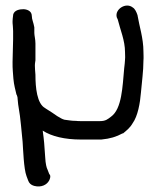

<svg xmlns="http://www.w3.org/2000/svg" viewBox="-20 -489 552 688"><path d="M428 -275C428 -266 426 -256 425 -244C419 -179 417 -99 378 -71C366 -62 359 -55 338 -55H272C264 -55 256 -55 251 -56H248C236 -56 228 -58 211 -60C203 -62 195 -67 185 -73C169 -84 165 -87 144 -100H143V-101C112 -116 107 -177 107 -220V-221C106 -233 105 -245 105 -254C105 -263 107 -271 107 -273V-333C107 -348 103 -362 103 -371V-391C100 -409 94 -419 94 -432C94 -451 74 -456 64 -456C53 -456 31 -454 27 -436V-434C26 -426 25 -419 25 -413C25 -408 25 -405 26 -396C26 -391 27 -385 27 -378V-348C27 -324 25 -291 25 -267C25 -255 25 -243 26 -233L28 -207C30 -184 35 -168 39 -150L40 -149C41 -145 43 -142 43 -137V-136C44 -121 46 -108 48 -96C52 -79 59 -2 61 19C63 46 65 116 75 142L81 158C84 167 91 174 102 177C128 184 148 173 156 158C159 152 162 144 159 137L157 136L150 118C147 113 143 97 142 75C139 30 138 14 133 -21C165 0 213 11 270 11H343C375 8 397 1 419 -11H421C433 -21 446 -31 455 -47C474 -73 482 -120 485 -157C488 -194 494 -233 494 -272C495 -283 494 -295 494 -304C494 -352 479 -396 473 -433V-434C469 -446 464 -457 456 -462C431 -482 392 -456 398 -429V-428L402 -419C411 -382 428 -344 428 -302C428 -292 429 -283 428 -277Z"/></svg>

Font: Stray Cat
Style: ExBdExt
Weight: 800
Version: Version 1.0